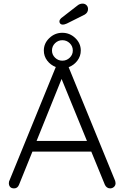

<svg xmlns="http://www.w3.org/2000/svg" viewBox="-20 -1039 688 1060"><path d="M618 -28Q618 -15 609 -7Q600 1 588 1Q578 1 570.5 -4.5Q563 -10 559 -19L484 -202H159L85 -19Q77 1 58 1Q44 1 37 -6Q30 -13 29 -25V-28Q29 -34 30 -37L288 -669Q259 -680 240.5 -704.5Q222 -729 222 -760Q222 -800 252.5 -829Q283 -858 324 -858Q365 -858 395.5 -829Q426 -800 426 -760Q426 -729 407 -704Q388 -679 359 -668L616 -40Q618 -32 618 -28ZM324 -704Q348 -704 365 -720.5Q382 -737 382 -760Q382 -784 365 -800.5Q348 -817 324 -817Q301 -817 284 -800.5Q267 -784 267 -760Q267 -737 284 -720.5Q301 -704 324 -704ZM182 -261H460L320 -603ZM308 -921Q308 -929 318 -939L407 -1008Q420 -1019 436 -1019Q449 -1019 457.5 -1010.5Q466 -1002 466 -989Q466 -969 447 -958L349 -909Q335 -903 327 -903Q318 -903 313 -908Q308 -913 308 -921Z"/></svg>

Font: Quicksand
Style: Regular
Weight: 400
Designer: Andrew Paglinawan
Foundry: Andrew Paglinawan
Version: Version 3.000